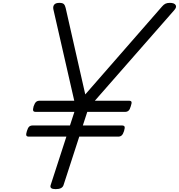

<svg xmlns="http://www.w3.org/2000/svg" viewBox="-20 -1308 1251 1342"><path d="M369 14Q325 14 334 -14L444 -353H182Q167 -353 164 -361.5Q161 -370 168 -392Q175 -415 184 -423Q193 -431 208 -431H469L500 -526H230Q215 -526 212 -534.5Q209 -543 215 -565Q223 -588 232.5 -596Q242 -604 257 -604H499L353 -1243Q349 -1263 359 -1275.5Q369 -1288 395 -1288Q418 -1288 426.5 -1279Q435 -1270 439 -1252L576 -648L1113 -1263Q1124 -1276 1136 -1282Q1148 -1288 1167 -1288Q1198 -1288 1207.5 -1273Q1217 -1258 1197 -1236L643 -604H881Q896 -604 899 -596Q902 -588 894 -565Q888 -543 878.5 -534.5Q869 -526 854 -526H590L559 -431H832Q847 -431 850.5 -423Q854 -415 847 -392Q840 -370 830.5 -361.5Q821 -353 806 -353H534L424 -14Q415 14 369 14Z"/></svg>

Font: Playwrite NL
Style: Regular
Weight: 400
Designer: Veronika Burian, José Scaglione
Foundry: TypeTogether
Version: Version 1.002